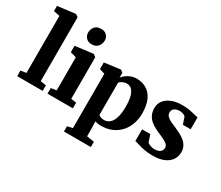

<svg xmlns="http://www.w3.org/2000/svg" viewBox="-170 -1234 2172 1889"><g transform="rotate(30 916.0 -289.5)"><path d="M87.5 -73.5V-721.5L17.5 -735.5V-794.5L217 -819.5H220L249.5 -798.5V-73L314 -63.5V0H24V-63.5Z M368.5 0V-64L431 -73.5V-449L363.5 -468.5V-541L563.5 -566.5H566L596.5 -545.5V-73L657 -64V0ZM499.5 -637.5Q458 -637.5 436 -663.5Q414 -689.5 414 -720.5Q414 -760.5 438 -788.5Q462 -816.5 509 -816.5H510Q552 -816.5 574 -791.5Q596 -766.5 596 -735.5Q596 -696 571.8 -666.8Q547.5 -637.5 500.5 -637.5Z M695 241.5V181.5L755 168.5V-449.5L695 -467.5V-543L874 -566.5H877L904 -545.5L903.5 -491.5Q917 -509.5 939.5 -527Q962 -544.5 992.2 -556Q1022.5 -567.5 1057.5 -567.5Q1117.5 -567.5 1166.5 -539.8Q1215.5 -512 1244.5 -452Q1273.5 -392 1273.5 -295.5Q1273.5 -234.5 1254.8 -179.2Q1236 -124 1198.2 -81Q1160.5 -38 1105.5 -13.5Q1050.5 11 977 11Q959.5 11 941.2 7.8Q923 4.5 913 1L916 81V168.5L1000.5 181.5V241.5ZM979.5 -53.5Q1012.5 -53.5 1040 -75Q1067.5 -96.5 1083.8 -145.5Q1100 -194.5 1100 -278Q1100 -331 1092.5 -368.8Q1085 -406.5 1071.2 -430.5Q1057.5 -454.5 1038.8 -465.8Q1020 -477 998 -477Q979.5 -477 963.5 -471.5Q947.5 -466 935.2 -457.8Q923 -449.5 916 -441V-75Q923 -66.5 940 -60Q957 -53.5 979.5 -53.5Z M1565.5 11Q1513.5 11 1471.5 2.8Q1429.5 -5.5 1399 -15.2Q1368.5 -25 1350 -28.5L1350.5 -161.5H1443.5L1469 -84Q1473.5 -76.5 1487 -69Q1500.5 -61.5 1518.5 -57Q1536.5 -52.5 1554 -52.5Q1582.5 -52.5 1601 -60.8Q1619.5 -69 1628.5 -83.2Q1637.5 -97.5 1637.5 -115Q1637.5 -141.5 1616.5 -158.5Q1595.5 -175.5 1560.2 -191Q1525 -206.5 1481.5 -226.5Q1440.5 -245.5 1411 -270Q1381.5 -294.5 1365.5 -327.8Q1349.5 -361 1349.5 -405.5Q1349.5 -451.5 1376.2 -487.8Q1403 -524 1453.2 -545Q1503.5 -566 1574 -566Q1625.5 -566 1661.5 -559.2Q1697.5 -552.5 1722.2 -545.5Q1747 -538.5 1764 -536.5L1763.5 -401H1675L1650 -476Q1646.5 -483 1636.8 -489.2Q1627 -495.5 1613 -499.5Q1599 -503.5 1581.5 -503.5Q1557 -503.5 1538.5 -496Q1520 -488.5 1510.2 -474.8Q1500.5 -461 1500.5 -442.5Q1500.5 -415.5 1518.2 -397.8Q1536 -380 1565 -366.8Q1594 -353.5 1626.5 -339.5Q1657.5 -326 1688.2 -310Q1719 -294 1743.5 -273.2Q1768 -252.5 1782.8 -224.2Q1797.5 -196 1797.5 -157.5Q1797.5 -112 1773.2 -73.8Q1749 -35.5 1697.8 -12.2Q1646.5 11 1565.5 11Z"/></g></svg>

Font: Merriweather 24pt Black
Style: Regular
Weight: 900
Designer: Eben Sorkin
Foundry: Eben Sorkin
Version: Version 2.100